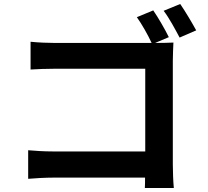

<svg xmlns="http://www.w3.org/2000/svg" viewBox="-20 -887 1040 961"><path d="M747 -835 665 -801C690 -766 720 -713 739 -672H257C222 -672 171 -674 133 -678V-539C161 -541 215 -543 257 -543H707V-129H245C200 -129 155 -132 121 -135V8C153 5 210 2 249 2H706C706 21 706 38 705 54H850C847 24 845 -29 845 -64V-582C845 -611 847 -651 848 -674C831 -673 790 -672 760 -672H756L825 -701C807 -738 772 -799 747 -835ZM882 -867 799 -833C827 -797 857 -740 879 -699L962 -735C943 -770 907 -831 882 -867Z"/></svg>

Font: Noto Sans HK
Style: Bold
Weight: 700
Designer: Ryoko NISHIZUKA 西塚涼子 (kana, bopomofo & ideographs); Paul D. Hunt (Latin, Greek & Cyrillic); Sandoll Communications 산돌커뮤니
Foundry: Adobe
Version: Version 2.002;hotconv 1.0.116;makeotfexe 2.5.65601